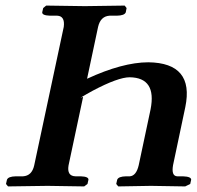

<svg xmlns="http://www.w3.org/2000/svg" viewBox="-20 -667 705 688"><path d="M277.8 -319.8 225.6 -74.2Q219.2 -36.1 250.5 -35.2H269.5Q297.9 -34.2 296.9 -22.9L293.5 -7.8L281.7 1Q280.8 1 150.4 -1Q150.4 -1 8.8 1L1.5 -7.8L4.9 -22.9Q9.3 -34.7 36.6 -35.2H62.5Q94.2 -37.1 102.5 -74.2L208.5 -570.8Q213.4 -609.4 185.1 -610.8H158.7Q130.4 -611.8 131.3 -623L134.8 -638.2L145.5 -647Q146.5 -647 284.2 -645Q284.2 -645 426.8 -647L433.6 -638.2L430.7 -623Q426.3 -611.3 398.9 -610.8H373Q340.3 -608.9 331.5 -570.8L292 -384.8Q418.5 -443.4 511.2 -443.8Q676.8 -441.9 644 -283.2L600.1 -75.2Q593.3 -36.1 615.2 -35.2H635.3Q665.5 -34.2 665 -22.9L661.6 -7.8L643.6 1Q642.6 1 521 -1Q521 -1 403.8 1L396.5 -7.8L399.9 -22.9Q404.3 -34.7 431.6 -35.2H445.3Q468.3 -37.1 477.1 -75.2L519.5 -274.9Q542 -388.7 444.8 -390.1Q403.3 -390.1 312 -341.8Q289.6 -329.6 268.6 -316.9Z"/></svg>

Font: Linux Libertine Slanted O
Style: Bold Slanted
Weight: 700
Designer: Philipp H. Poll
Foundry: Philipp H. Poll
Version: Version 5.0.0